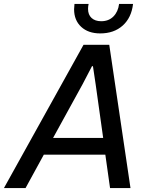

<svg xmlns="http://www.w3.org/2000/svg" viewBox="-52 -957 761 977"><path d="M373 -729H504L612 0H508L484 -170H171L78 0H-32ZM473 -255 435 -526 421 -620H416L368 -528L218 -255ZM325 -910Q326 -924 327 -937H399Q396 -924 396 -912Q396 -882 414 -865.5Q432 -849 463 -849Q501 -849 525 -873Q549 -897 554 -937H625Q617 -867 572.5 -827Q528 -787 458 -787Q397 -787 361 -820.5Q325 -854 325 -910Z"/></svg>

Font: Mona Sans Medium
Style: Italic
Weight: 500
Italic angle: -11.7°
Designer: Deni Anggara
Foundry: GitHub
Version: Version 2.000